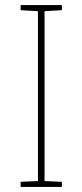

<svg xmlns="http://www.w3.org/2000/svg" viewBox="-20 -734 323 754"><path d="M223 0V-20L155 -23V-690L223 -694V-714H61V-694L129 -690V-23L61 -20V0Z"/></svg>

Font: Noto Sans Arabic Thin
Style: Regular
Weight: 100
Designer: Monotype Design Team, Nadine Chahine, Nizar Qandah and Khaled Hosny
Foundry: Monotype Imaging Inc.
Version: Version 2.012